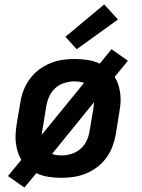

<svg xmlns="http://www.w3.org/2000/svg" viewBox="-20 -794 640 866"><path d="M90 52 16 0 76 -73Q66 -90 60 -109.5Q54 -129 51.5 -149Q49 -169 50.5 -190.5Q52 -212 55 -233L72 -333Q76 -360 86.5 -387Q97 -414 114.5 -438Q132 -462 156 -480Q180 -498 207 -509Q234 -520 261.5 -524Q289 -528 317 -528Q347 -528 376 -523.5Q405 -519 430 -507L483 -572L557 -520L497 -447Q508 -430 514 -410.5Q520 -391 522.5 -371Q525 -351 523.5 -329.5Q522 -308 518 -287L502 -187Q497 -160 487 -133Q477 -106 459.5 -82Q442 -58 418 -40Q394 -22 367 -11Q340 0 312 4Q284 8 257 8H256Q227 8 198 3.5Q169 -1 144 -13ZM169 -187 359 -420Q349 -424 338 -425.5Q327 -427 316 -427Q294 -427 271 -420Q248 -413 230.5 -397.5Q213 -382 203 -360.5Q193 -339 189 -317L173 -217Q171 -209 170 -202Q169 -195 169 -187ZM258 -93Q280 -93 302.5 -100Q325 -107 343 -122.5Q361 -138 371 -159.5Q381 -181 384 -203L401 -303Q402 -311 403 -318Q404 -325 404 -333L215 -100Q224 -96 235.5 -94.5Q247 -93 258 -93ZM326 -572 275 -628 450 -774 512 -706Z"/></svg>

Font: Iosevka SS04 Extended
Style: Bold Italic
Weight: 700
Width: 7
Italic angle: -9°
Monospace: yes
Designer: Belleve Invis
Foundry: Belleve Invis
Version: Version 19.0.0; ttfautohint (v1.8.4)